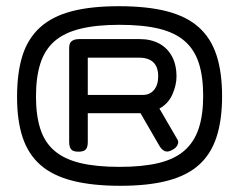

<svg xmlns="http://www.w3.org/2000/svg" viewBox="-20 -711 771 619"><path d="M363 -691Q455 -691 518.5 -674.5Q582 -658 621 -623Q660 -588 678 -533Q696 -478 696 -401Q696 -324 678 -269Q660 -214 621.5 -179.5Q583 -145 520.5 -128.5Q458 -112 368 -112Q277 -112 213 -128.5Q149 -145 110 -179.5Q71 -214 53 -268Q35 -322 35 -398Q35 -477 52.5 -532Q70 -587 109 -622.5Q148 -658 210.5 -674.5Q273 -691 363 -691ZM365 -173Q440 -173 491.5 -185.5Q543 -198 574.5 -225.5Q606 -253 620.5 -296.5Q635 -340 635 -402Q635 -464 621 -507.5Q607 -551 575.5 -578.5Q544 -606 492.5 -618.5Q441 -631 365 -631Q290 -631 238 -618Q186 -605 155 -577.5Q124 -550 110 -506Q96 -462 96 -400Q96 -339 110 -295.5Q124 -252 155.5 -225Q187 -198 238.5 -185.5Q290 -173 365 -173ZM494 -361 551 -263Q556 -256 554 -248.5Q552 -241 546.5 -235.5Q541 -230 532 -226Q520 -220 511 -224Q502 -228 495 -239L433 -346H263V-251Q263 -243 260.5 -236Q258 -229 251.5 -225.5Q245 -222 233 -222Q221 -222 214.5 -225.5Q208 -229 205.5 -236.5Q203 -244 203 -252V-557Q203 -566 206 -572Q209 -578 216.5 -581.5Q224 -585 235 -585H430Q466 -585 492.5 -571Q519 -557 534 -530Q549 -503 549 -464Q549 -437 536 -407Q523 -377 494 -361ZM263 -525V-405H441Q463 -405 476.5 -421Q490 -437 490 -465Q490 -495 474.5 -510Q459 -525 429 -525Z"/></svg>

Font: Fredoka SemiExpanded
Style: Regular
Weight: 400
Width: 6
Designer: Ben Nathan
Foundry: Milena B. Brandão, Ben Nathan
Version: Version 2.001